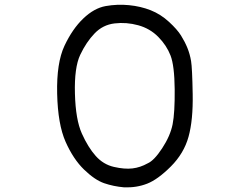

<svg xmlns="http://www.w3.org/2000/svg" viewBox="-20 -765 1040 812"><path d="M504.9 27.3Q460 23.4 420.4 9.8Q380.9 -3.9 335.4 -47.9Q290 -91.8 257.3 -165.5Q224.6 -239.3 221.7 -369.1Q218.8 -499 252.4 -570.8Q286.1 -642.6 332 -686.5Q377.9 -730.5 426.8 -739.3Q475.6 -748 525.4 -743.2Q575.2 -738.3 617.2 -721.7Q659.2 -705.1 694.3 -672.9Q729.5 -640.6 745.6 -614.7Q761.7 -588.9 772.5 -562.5Q783.2 -536.1 788.1 -506.8Q793 -477.5 794.9 -367.2Q796.9 -256.8 777.3 -186.5Q757.8 -116.2 702.6 -61Q647.5 -5.9 602.5 11.7Q557.6 29.3 504.9 27.3ZM604.5 -74.2Q631.8 -85.9 666 -138.2Q700.2 -190.4 710 -239.3Q719.7 -288.1 718.8 -387.7Q717.8 -487.3 701.2 -530.3Q684.6 -573.2 649.4 -608.9Q614.3 -644.5 564.5 -658.2Q514.6 -671.9 464.8 -666Q415 -660.2 379.9 -623.5Q344.7 -586.9 319.3 -533.2Q293.9 -479.5 296.9 -369.1Q299.8 -258.8 326.2 -200.2Q352.5 -141.6 384.8 -105.5Q417 -69.3 461.9 -59.1Q506.8 -48.8 540 -52.7Q573.2 -56.6 604.5 -74.2Z"/></svg>

Font: JasonHandwriting2
Style: Regular
Weight: 400
Version: Version 1.05.10